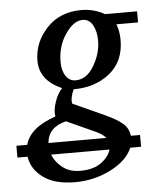

<svg xmlns="http://www.w3.org/2000/svg" viewBox="-68 -539 662 812"><g transform="rotate(-5 263.0 -132.5)"><path d="M509 104H463Q441 157 370.5 193Q300 229 218 229Q133 229 84 193.5Q35 158 27 104H-16V54H30Q49 -18 159 -55Q154 -79 166 -115.5Q178 -152 198 -172Q104 -213 104 -296Q104 -374 160 -434Q216 -494 307 -494Q361 -494 406 -468H542V-421H450Q462 -391 462 -354Q462 -263 400 -213Q338 -163 246 -163Q229 -125 235 -103L369 -42Q417 -20 441.5 0.5Q466 21 470 54H509ZM367 -359Q367 -399 352 -425.5Q337 -452 309 -452Q271 -452 236 -401Q201 -350 201 -283Q201 -246 216.5 -223Q232 -200 258 -200Q305 -200 336 -252.5Q367 -305 367 -359ZM244 183Q300 183 333 159Q366 135 375 104H127Q140 137 170 160Q200 183 244 183ZM202 -31Q126 -13 120 54H366Q354 39 327 26Z"/></g></svg>

Font: Veleka
Style: Italic
Weight: 400
Italic angle: -12°
Designer: Stefan Peev, Context Ltd, 2016; SIL International, 1997-2014.
Foundry: Stefan Peev, Context Ltd, 2016
Version: Version 1.000